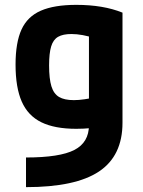

<svg xmlns="http://www.w3.org/2000/svg" viewBox="-20 -550 590 790"><path d="M87 98Q226 98 286 67Q346 36 346 -35V-462L382 -390Q345 -401 320.5 -405.5Q296 -410 274 -410Q239 -410 219 -398.5Q199 -387 190.5 -359Q182 -331 182 -281Q182 -226 191.5 -195Q201 -164 223 -151Q245 -138 284 -138Q304 -138 327.5 -141.5Q351 -145 387 -152L410 -30Q384 -26 354.5 -23Q325 -20 294 -20Q205 -20 150 -47Q95 -74 69.5 -132Q44 -190 44 -284Q44 -375 68.5 -428.5Q93 -482 148 -506Q203 -530 294 -530Q405 -530 484 -498V-45Q484 91 387.5 155.5Q291 220 87 220Z"/></svg>

Font: M PLUS Code Latin SemiExpanded
Style: Bold
Weight: 700
Width: 6
Designer: Coji Morishita
Foundry: UNDERFOREST DESIGN
Version: Version 1.002; ttfautohint (v1.8.3)